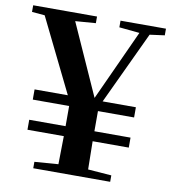

<svg xmlns="http://www.w3.org/2000/svg" viewBox="-86 -783 760 853"><g transform="rotate(10 294.5 -356.5)"><path d="M66 -300H230V-209H66V-164H230L228 -37L121 -29V0H468V-29L362 -37L360 -164H523V-209H360V-300H523V-346H373L527 -674L594 -683V-713H389V-683L481 -674L335 -355L191 -676L283 -683V-713H-5V-683L53 -678L216 -346H66Z"/></g></svg>

Font: Noto Serif CJK HK
Style: Bold
Weight: 700
Designer: Ryoko NISHIZUKA 西塚涼子 (kana & ideographs); Frank Grießhammer (Latin, Greek & Cyrillic); Wenlong ZHANG 张文龙 (bopomofo); San
Foundry: Adobe
Version: Version 2.001;hotconv 1.1.0;makeotfexe 2.6.0